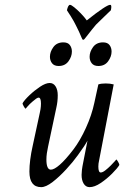

<svg xmlns="http://www.w3.org/2000/svg" viewBox="-20 -768 514 794"><path d="M150.4 5.9Q101.6 5.9 101.6 -58.6Q101.6 -81.1 105 -107.9Q108.4 -134.8 115.2 -165L144.5 -300.8Q148.4 -318.4 148.9 -328.1Q149.4 -337.9 149.4 -339.8Q149.4 -364.3 139.6 -364.3Q135.7 -364.3 129.4 -359.9Q123 -355.5 115.2 -348.6Q102.5 -337.9 94.2 -328.1Q85.9 -318.4 85.9 -318.4Q84 -318.4 78.6 -327.6Q73.2 -336.9 73.2 -340.8Q81.1 -354.5 101.6 -374Q122.1 -393.6 145.5 -409.2Q168.9 -424.8 185.5 -424.8Q201.2 -424.8 210 -410.6Q218.8 -396.5 218.8 -374Q218.8 -347.7 212.9 -322.3L178.7 -161.1Q175.8 -147.5 173.8 -134.3Q171.9 -121.1 171.9 -108.4Q171.9 -66.4 190.4 -66.4Q204.1 -66.4 227.5 -86.9Q251 -107.4 283.2 -149.4Q311.5 -186.5 335.4 -239.3Q359.4 -292 370.1 -342.8L386.7 -418.9Q398.4 -422.9 417 -422.9Q435.5 -422.9 450.2 -418.9L389.6 -103.5Q386.7 -91.8 386.7 -79.1Q386.7 -54.7 396.5 -54.7Q404.3 -54.7 415.5 -63.5Q426.8 -72.3 438 -83.5Q449.2 -94.7 455.1 -101.6L460.9 -108.4Q462.9 -108.4 468.3 -99.1Q473.6 -89.8 473.6 -85.9Q465.8 -72.3 443.8 -50.3Q421.9 -28.3 396.5 -11.2Q371.1 5.9 350.6 5.9Q335 5.9 326.2 -8.3Q317.4 -22.5 317.4 -44.9Q317.4 -52.7 318.8 -65.4Q320.3 -78.1 324.2 -96.7L341.8 -186.5Q336.9 -176.8 327.1 -162.1Q317.4 -147.5 301.8 -126Q282.2 -98.6 253.9 -67.9Q225.6 -37.1 197.8 -15.6Q169.9 5.9 150.4 5.9ZM222.7 -495.1Q204.1 -495.1 195.3 -506.3Q186.5 -517.6 186.5 -533.2Q186.5 -553.7 200.7 -573.2Q214.8 -592.8 242.2 -592.8Q260.7 -592.8 269 -581.5Q277.3 -570.3 277.3 -554.7Q277.3 -534.2 263.2 -514.6Q249 -495.1 222.7 -495.1ZM386.7 -495.1Q368.2 -495.1 359.4 -506.3Q350.6 -517.6 350.6 -533.2Q350.6 -553.7 364.7 -573.2Q378.9 -592.8 406.2 -592.8Q424.8 -592.8 433.1 -581.5Q441.4 -570.3 441.4 -554.7Q441.4 -534.2 427.2 -514.6Q413.1 -495.1 386.7 -495.1ZM324.2 -603.5Q320.3 -603.5 317.4 -612.3Q307.6 -636.7 293.9 -663.1Q290 -670.9 284.7 -680.7Q279.3 -690.4 272.5 -701.2Q265.6 -711.9 261.7 -717.8Q257.8 -723.6 256.8 -725.6Q261.7 -748 269.5 -748Q274.4 -748 287.1 -737.8Q299.8 -727.5 314.5 -712.4Q329.1 -697.3 338.9 -683.6Q419.9 -748 435.5 -748Q443.4 -748 438.5 -725.6Q428.7 -715.8 411.6 -699.7Q394.5 -683.6 377 -666Q372.1 -660.2 361.3 -647Q350.6 -633.8 334 -612.3Q328.1 -603.5 324.2 -603.5Z"/></svg>

Font: Crimson Text
Style: Italic
Weight: 400
Italic angle: -11°
Designer: Sebastian Kosch
Foundry: Sebastian Kosch
Version: Version 1.100; ttfautohint (v1.8.4)